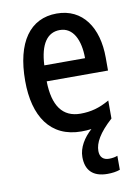

<svg xmlns="http://www.w3.org/2000/svg" viewBox="-87 -607 647 891"><g transform="rotate(-10 236.5 -162.0)"><path d="M323 113C323 75 347 31 409 -25V-110C362 -83 321 -72 272 -72C188 -72 145 -131 143 -247H432V-308C432 -450 365 -549 243 -549C117 -549 45 -448 45 -266C45 -99 116 10 262 10C279 10 294 9 309 7C272 40 245 83 245 128C245 190 278 225 347 225C369 225 390 222 406 216V150C397 154 382 157 366 157C339 157 323 142 323 113ZM244 -471C307 -471 337 -407 337 -322H145C150 -422 185 -471 244 -471Z"/></g></svg>

Font: Noto Sans Devanagari Condensed Medium
Style: Regular
Weight: 500
Width: 3
Designer: Jelle Bosma - Monotype Design Team
Foundry: Monotype Imaging Inc.
Version: Version 2.004